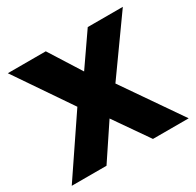

<svg xmlns="http://www.w3.org/2000/svg" viewBox="-152 -869 1058 1038"><g transform="rotate(-30 377.0 -350.0)"><path d="M519 0 371 -213 229 0H12L252 -355L17 -700H254L379 -502L516 -700H735L493 -361L742 0Z"/></g></svg>

Font: REM Medium ExtraBold
Style: Regular
Weight: 800
Version: Version 1.005;gftools[0.9.28]